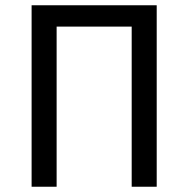

<svg xmlns="http://www.w3.org/2000/svg" viewBox="-20 -709 715 729"><path d="M575 0H480V-608H195V0H100V-689H575Z"/></svg>

Font: Fira Sans
Style: Regular
Weight: 400
Designer: bBox Type GmbH & Carrois Corporate GbR & Edenspiekermann AG
Foundry: bBox Type GmbH & Carrois Corporate GbR & Edenspiekermann AG
Version: Version 4.301